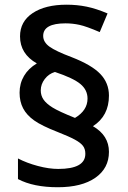

<svg xmlns="http://www.w3.org/2000/svg" viewBox="-20 -787 541 814"><path d="M63 -394Q63 -433.1 81.8 -465.1Q100.6 -497.1 136.2 -518.1Q64.9 -558.6 64.9 -632.8Q64.9 -695.8 118.4 -731.4Q171.9 -767.1 262.2 -767.1Q306.6 -767.1 347.2 -758.8Q387.7 -750.5 436 -730L402.8 -650.9Q346.2 -675.3 316.9 -681.6Q287.6 -688 257.8 -688Q163.1 -688 163.1 -634.8Q163.1 -608.4 189.9 -589.1Q216.8 -569.8 283.2 -544.9Q368.7 -511.7 405.3 -473.4Q441.9 -435.1 441.9 -381.8Q441.9 -295.4 374 -252Q441.9 -212.9 441.9 -143.1Q441.9 -73.7 384.3 -33.4Q326.7 6.8 225.1 6.8Q121.6 6.8 56.2 -27.8V-115.2Q93.8 -95.7 140.6 -83.3Q187.5 -70.8 227.1 -70.8Q341.8 -70.8 341.8 -134.8Q341.8 -155.8 331.5 -168.9Q321.3 -182.1 296.9 -195.3Q272.5 -208.5 225.1 -227.1Q156.2 -253.9 124.5 -276.6Q92.8 -299.3 77.9 -327.9Q63 -356.4 63 -394ZM152.8 -403.8Q152.8 -381.8 164.6 -364.7Q176.3 -347.7 202.9 -331.1Q229.5 -314.5 297.9 -287.1Q351.1 -318.8 351.1 -369.1Q351.1 -405.8 320.8 -430.9Q290.5 -456.1 212.9 -481.9Q186.5 -474.1 169.7 -451.9Q152.8 -429.7 152.8 -403.8Z"/></svg>

Font: Open Sans Semibold
Style: Regular
Weight: 600
Foundry: Ascender Corporation
Version: Version 1.10